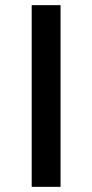

<svg xmlns="http://www.w3.org/2000/svg" viewBox="-20 -725 358 745"><path d="M103 0V-705H215V0Z"/></svg>

Font: Nunito Sans 7pt SemiBold
Style: Regular
Weight: 600
Designer: Vernon Adams
Foundry: Vernon Adams
Version: Version 3.101;gftools[0.9.27]